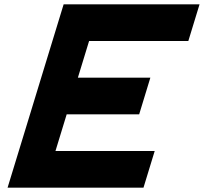

<svg xmlns="http://www.w3.org/2000/svg" viewBox="-20 -805 945 890"><path d="M820 -785H905L853 -615H768H393L341 -445H592H677L625.1 -275H540.1H289.1L237.1 -105H612.1H697.1L645.1 65H560.1H100.1H15.1L41.1 -20L119.1 -275L171 -445L249 -700L275 -785H360Z"/></svg>

Font: Nordica Plus
Style: NordicaClassicBkObl
Weight: 900
Version: Version 1.01